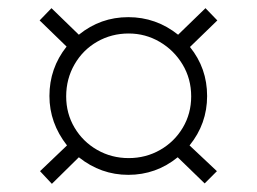

<svg xmlns="http://www.w3.org/2000/svg" viewBox="-20 -530 629 470"><path d="M78 -111 144 -174Q101 -229 101 -295Q101 -363 143 -416L77 -480L106 -510L173 -445Q226 -488 294 -488Q362 -488 416 -445L483 -510L512 -480L445 -415Q487 -363 487 -295Q487 -227 444 -174L511 -111L481 -81L415 -145Q362 -102 294 -102Q227 -102 173 -145L107 -80ZM448 -294Q448 -337 427 -372Q406 -407 371 -427.5Q336 -448 295 -448Q253 -448 218 -428Q183 -408 162.5 -372.5Q142 -337 142 -294Q142 -252 162.5 -217.5Q183 -183 218 -163Q253 -143 295 -143Q337 -143 372 -163Q407 -183 427.5 -217.5Q448 -252 448 -294Z"/></svg>

Font: Trirong
Style: Regular
Weight: 400
Designer: Katatrad Team
Foundry: CadsonDemak
Version: Version 1.001